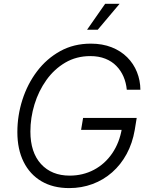

<svg xmlns="http://www.w3.org/2000/svg" viewBox="-20 -963 780 993"><path d="M337.9 9.8Q254.4 9.8 194.3 -25.6Q134.3 -61 102.1 -126Q69.8 -190.9 69.8 -279.8Q69.8 -365.2 95.9 -447Q122.1 -528.8 171.6 -594.2Q221.2 -659.7 291.3 -698.5Q361.3 -737.3 449.7 -737.3Q509.8 -737.3 557.4 -718.5Q605 -699.7 637.9 -666.7Q670.9 -633.8 688.2 -590.6Q705.6 -547.4 706.1 -499H635.7Q632.3 -535.2 618.9 -566.4Q605.5 -597.7 582 -621.8Q558.6 -646 524.7 -659.4Q490.7 -672.9 447.3 -672.9Q375 -672.9 317.6 -639.2Q260.3 -605.5 220 -549.1Q179.7 -492.7 158.4 -423.3Q137.2 -354 137.2 -282.7Q137.2 -174.8 192.1 -114.7Q247.1 -54.7 340.3 -54.7Q408.7 -54.7 465.6 -84.7Q522.5 -114.7 560.3 -169.9Q598.1 -225.1 610.4 -298.8L630.9 -291.5H399.4L409.7 -353H687L676.8 -290.5Q665 -222.2 635 -166.7Q605 -111.3 560.1 -71.8Q515.1 -32.2 458.5 -11.2Q401.9 9.8 337.9 9.8ZM430.2 -809.1 523.9 -943.4H598.6L485.4 -809.1Z"/></svg>

Font: Inter 16pt Light
Style: Italic
Weight: 300
Italic angle: -9.3988°
Version: Version 4.001;git-66647c0bb